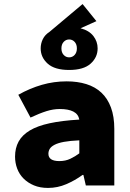

<svg xmlns="http://www.w3.org/2000/svg" viewBox="-20 -912 640 944"><path d="M216 12Q177 12 147 -0.5Q117 -13 96 -34Q75 -55 64.5 -83Q54 -111 54 -142Q54 -184 71.5 -216Q89 -248 126.5 -270.5Q164 -293 224 -306Q284 -319 370 -324Q365 -351 340.5 -363.5Q316 -376 274 -376Q242 -376 208.5 -365.5Q175 -355 130 -334L70 -446Q127 -478 186 -495Q245 -512 308 -512Q361 -512 404.5 -498.5Q448 -485 478.5 -456.5Q509 -428 525.5 -383.5Q542 -339 542 -278V0H402L390 -52H386Q349 -25 306 -6.5Q263 12 216 12ZM272 -120Q302 -120 326 -131.5Q350 -143 370 -158V-222Q324 -220 294.5 -214.5Q265 -209 248 -200Q231 -191 224.5 -180Q218 -169 218 -156Q218 -120 272 -120ZM320 -568Q249 -568 214.5 -599Q180 -630 180 -674Q180 -698 190.5 -719.5Q201 -741 223 -755L386 -892L454 -808L376 -773Q418 -762 439 -735Q460 -708 460 -674Q460 -630 425.5 -599Q391 -568 320 -568ZM320 -630Q336 -630 347 -642Q358 -654 358 -674Q358 -694 347 -706Q336 -718 320 -718Q304 -718 293 -706Q282 -694 282 -674Q282 -654 293 -642Q304 -630 320 -630Z"/></svg>

Font: Source Code Pro Black
Style: Regular
Weight: 900
Monospace: yes
Designer: Paul D. Hunt, Teo Tuominen
Foundry: Adobe Systems Incorporated
Version: Version 2.030;PS 1.000;hotconv 16.6.51;makeotf.lib2.5.65220